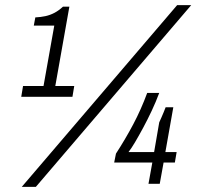

<svg xmlns="http://www.w3.org/2000/svg" viewBox="-20 -718 789 750"><path d="M65 12 672 -698H727L120 12ZM63 -340 70 -382H150L192 -618H112L118 -650Q139 -651 157.5 -655Q176 -659 193 -668Q210 -677 226 -692H251L196 -382H270L263 -340ZM560 0 575 -83H426L433 -118Q470 -175 500.5 -232.5Q531 -290 555 -355H602Q589 -320 572.5 -285Q556 -250 539 -218.5Q522 -187 507.5 -162.5Q493 -138 482 -124H582L602 -240Q607 -250 611 -260Q615 -270 619.5 -280Q624 -290 627 -299H657L626 -124H670L663 -83H619L604 0Z"/></svg>

Font: Archivo SemiCondensed ExtraLight
Style: Italic
Weight: 250
Width: 4
Italic angle: -10°
Designer: Hector Gatti
Foundry: Omnibus-Type
Version: Version 2.001